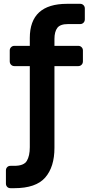

<svg xmlns="http://www.w3.org/2000/svg" viewBox="-20 -760 487 1005"><path d="M35 225Q24 225 17.5 218Q11 211 11 201V132Q11 122 17.5 115Q24 108 35 108H55Q105 108 120.5 82Q136 56 136 10V-414H55Q45 -414 38 -421Q31 -428 31 -439V-496Q31 -506 38 -513Q45 -520 55 -520H136V-561Q136 -740 331 -740H400Q410 -740 417 -733Q424 -726 424 -716V-659Q424 -648 417 -641Q410 -634 400 -634H336Q295 -634 280 -614Q265 -594 265 -556V-520H390Q400 -520 407 -513Q414 -506 414 -496V-439Q414 -428 407 -421Q400 -414 390 -414H265V14Q265 114 216.5 169.5Q168 225 55 225Z"/></svg>

Font: Rubik Medium
Style: Regular
Weight: 500
Designer: Hubert and Fischer
Foundry: Hubert and Fischer
Version: Version 2.300; ttfautohint (v1.8.4.7-5d5b);gftools[0.9.30]